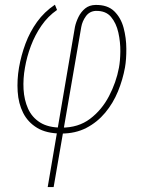

<svg xmlns="http://www.w3.org/2000/svg" viewBox="-20 -549 608 804"><path d="M179.7 234.4 293.9 -436.5Q298.3 -457 308.8 -478.3Q319.3 -499.5 336.7 -513.7Q354 -527.8 379.9 -528.3Q430.2 -529.3 458.3 -502Q486.3 -474.6 497.6 -432.4Q508.8 -390.1 509 -345.2Q509.3 -300.3 503.4 -266.6Q494.1 -215.3 473.9 -166Q453.6 -116.7 420.4 -76.9Q387.2 -37.1 341.6 -13.4Q295.9 10.3 236.3 10.3Q173.8 9.8 135.3 -13.7Q96.7 -37.1 76.9 -76.4Q57.1 -115.7 54 -165.5Q50.8 -215.3 59.6 -266.1Q68.4 -316.9 86.7 -366.2Q105 -415.5 135.3 -457.5Q165.5 -499.5 210 -529.3L218.8 -507.3Q180.7 -481 153.6 -441.7Q126.5 -402.3 109.4 -356.9Q92.3 -311.5 84.5 -265.6Q76.2 -219.7 78.6 -175.3Q81.1 -130.9 97.4 -94.2Q113.8 -57.6 147.9 -36.1Q182.1 -14.6 237.8 -14.6Q307.6 -14.2 356.9 -51.3Q406.2 -88.4 436.5 -146.5Q466.8 -204.6 478 -265.1Q483.4 -293.5 483.9 -333.3Q484.4 -373 475.6 -412.6Q466.8 -452.1 444.8 -478.3Q422.9 -504.4 380.9 -503.4Q355 -502 339.8 -481.2Q324.7 -460.4 320.3 -436L204.6 234.4Z"/></svg>

Font: Roboto Condensed Thin
Style: Italic
Weight: 250
Italic angle: -12°
Designer: Christian Robertson
Foundry: Google
Version: Version 3.008; 2023